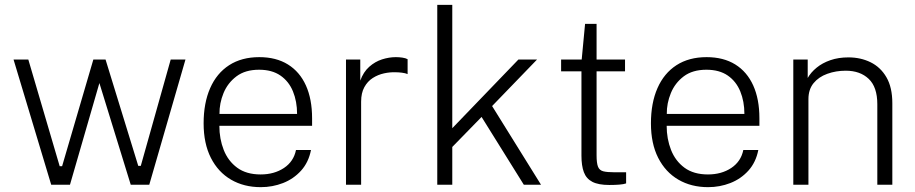

<svg xmlns="http://www.w3.org/2000/svg" viewBox="-20 -763 3780 793"><path d="M746 -517 596.5 0H520L390.5 -420L269 0H191.5L36 -517H97L226.5 -76.5H236.5L365.5 -517H416L551 -78H561.5L685 -517Z M886 -243.5Q886 -189.5 904 -143.8Q922 -98 959.8 -70.2Q997.5 -42.5 1056.5 -42.5Q1112.5 -42.5 1152.8 -69.2Q1193 -96 1202.5 -143.5H1264.5Q1254.5 -92.5 1223.5 -58.2Q1192.5 -24 1149 -7Q1105.5 10 1057 10Q987.5 10 934.2 -21Q881 -52 851 -111Q821 -170 821 -253.5Q821 -337.5 848 -399Q875 -460.5 926.5 -493.8Q978 -527 1051 -527Q1120.5 -527 1169.2 -496.8Q1218 -466.5 1243.5 -410Q1269 -353.5 1269 -274.5V-243.5ZM886.5 -292.5H1207Q1207 -344 1190 -385.5Q1173 -427 1138.2 -451Q1103.5 -475 1050 -475Q993 -475 956.8 -447.8Q920.5 -420.5 903.2 -378.5Q886 -336.5 886.5 -292.5Z M1409 0V-517H1468V-430Q1481 -466 1505 -487.2Q1529 -508.5 1558 -517.8Q1587 -527 1615 -527Q1628.5 -527 1642 -525Q1655.5 -523 1663.5 -518.5V-457Q1654.5 -461 1639.8 -462.8Q1625 -464.5 1615 -464.5Q1591 -465.5 1566 -460Q1541 -454.5 1519.5 -440.8Q1498 -427 1484.8 -403Q1471.5 -379 1471.5 -343V0Z M2214.5 0H2143.5L1969 -280L1848 -156V0H1786V-743H1848V-233.5L2121 -517H2198L2012.5 -325Z M2561.5 -468.5H2444V-121.5Q2444 -89 2450 -74.2Q2456 -59.5 2471.8 -55.5Q2487.5 -51.5 2516.5 -51.5H2566V-5.5Q2556.5 -2 2538.2 -0.5Q2520 1 2497 1Q2451.5 1 2426.5 -12Q2401.5 -25 2391.5 -51.8Q2381.5 -78.5 2381.5 -120V-468.5H2297.5V-517H2382.5L2396.5 -664.5H2444V-517H2561.5Z M2733.5 -243.5Q2733.5 -189.5 2751.5 -143.8Q2769.5 -98 2807.2 -70.2Q2845 -42.5 2904 -42.5Q2960 -42.5 3000.2 -69.2Q3040.5 -96 3050 -143.5H3112Q3102 -92.5 3071 -58.2Q3040 -24 2996.5 -7Q2953 10 2904.5 10Q2835 10 2781.8 -21Q2728.5 -52 2698.5 -111Q2668.5 -170 2668.5 -253.5Q2668.5 -337.5 2695.5 -399Q2722.5 -460.5 2774 -493.8Q2825.5 -527 2898.5 -527Q2968 -527 3016.8 -496.8Q3065.5 -466.5 3091 -410Q3116.5 -353.5 3116.5 -274.5V-243.5ZM2734 -292.5H3054.5Q3054.5 -344 3037.5 -385.5Q3020.5 -427 2985.8 -451Q2951 -475 2897.5 -475Q2840.5 -475 2804.2 -447.8Q2768 -420.5 2750.8 -378.5Q2733.5 -336.5 2734 -292.5Z M3256.5 0V-517H3316V-441Q3329 -464 3352.8 -483.5Q3376.5 -503 3409.8 -514.5Q3443 -526 3484.5 -526Q3534.5 -526 3575.8 -505.8Q3617 -485.5 3641.2 -443.8Q3665.5 -402 3665.5 -336.5V0H3603.5V-332.5Q3603.5 -403.5 3568 -437.2Q3532.5 -471 3473 -471Q3432.5 -471 3397 -458.2Q3361.5 -445.5 3340.2 -419.5Q3319 -393.5 3319 -353.5V0Z"/></svg>

Font: Public Sans Thin ExtraLight
Style: Regular
Weight: 250
Version: Version 1.007